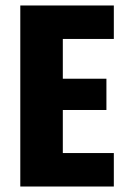

<svg xmlns="http://www.w3.org/2000/svg" viewBox="-20 -680 464 700"><path d="M54 0H395V-122H209V-279H368V-393H209V-538H395V-660H54Z"/></svg>

Font: Bricolage Grotesque 10pt Condensed ExtraBold
Style: Regular
Weight: 800
Width: 3
Designer: Mathieu Triay
Foundry: Atelier Triay
Version: Version 1.000;gftools[0.9.29]